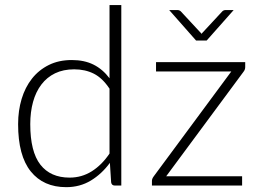

<svg xmlns="http://www.w3.org/2000/svg" viewBox="-20 -748 1044 774"><path d="M421.5 -390.5Q393 -433.5 358.2 -451Q323.5 -468.5 279 -468.5Q235 -468.5 202 -452.5Q169 -436.5 146.8 -407.2Q124.5 -378 113.2 -337.2Q102 -296.5 102 -247.5Q102 -136.5 142.8 -84.2Q183.5 -32 260.5 -32Q309.5 -32 350 -57.5Q390.5 -83 421.5 -129ZM469 -727.5V0H443Q430 0 428 -13L423 -91.5Q390 -46.5 346 -20Q302 6.5 247 6.5Q155 6.5 104 -57Q53 -120.5 53 -247.5Q53 -302 67.2 -349.2Q81.5 -396.5 109 -431.2Q136.5 -466 176.8 -486Q217 -506 269.5 -506Q320 -506 357 -487.5Q394 -469 421.5 -432.5V-727.5ZM968.5 -497.5V-477.5Q968.5 -467 961.5 -458.5L650 -37.5H956V0H592.5V-19Q592.5 -27.5 600 -37.5L912.5 -460H609V-497.5ZM922 -707.5 813 -584.5H770.5L662 -707.5H695.5Q699.5 -707.5 703 -706Q706.5 -704.5 709 -702L787 -618Q788.5 -616.5 790 -615Q791.5 -613.5 792.5 -611.5Q794 -613.5 795.2 -615Q796.5 -616.5 798 -618L876 -702Q881.5 -707.5 889.5 -707.5Z"/></svg>

Font: Lato 2
Style: Regular
Weight: 300
Designer: Lukasz Dziedzic with Adam Twardoch and Botio Nikoltchev
Foundry: tyPoland Lukasz Dziedzic
Version: Version 2.015; 2015-08-06; http://www.latofonts.com/